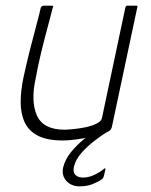

<svg xmlns="http://www.w3.org/2000/svg" viewBox="-20 -492 533 678"><path d="M201 4Q146 4 113.5 -13Q81 -30 67 -60.5Q53 -91 53 -131.5Q53 -172 63 -219Q74 -270 86.5 -319Q99 -368 109.5 -407Q120 -446 124 -465Q127 -470 129.5 -471Q132 -472 137 -472H160Q166 -472 167.5 -471Q169 -470 166 -464Q164 -456 157.5 -431Q151 -406 141.5 -370.5Q132 -335 122.5 -294.5Q113 -254 106 -215Q88 -134 110.5 -84Q133 -34 208 -34Q218 -34 238.5 -36Q259 -38 281.5 -42.5Q304 -47 321 -55.5Q338 -64 340 -75L423 -467Q424 -469 425.5 -470.5Q427 -472 428 -472H461Q463 -472 464.5 -471Q466 -470 465 -467L376 -48Q374 -36 367 -30.5Q360 -25 341 -19Q334 -16 310 -10.5Q286 -5 256 -0.5Q226 4 201 4ZM261 166Q232 166 214.5 147Q197 128 203 99Q210 71 230.5 45.5Q251 20 276.5 -0.5Q302 -21 325 -35Q329 -37 333.5 -38Q338 -39 342 -39H367Q369 -39 370 -36.5Q371 -34 366 -31Q344 -18 317 2.5Q290 23 268.5 47Q247 71 241 97Q237 116 246 125.5Q255 135 274 135Q293 135 313 125.5Q333 116 346 105Q349 102 351 102.5Q353 103 352 107L347 129Q346 132 344.5 135.5Q343 139 338 142Q325 151 306 158.5Q287 166 261 166Z"/></svg>

Font: Glory ExtraLight
Style: Italic
Weight: 250
Italic angle: -12°
Version: Version 1.011